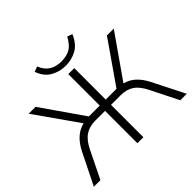

<svg xmlns="http://www.w3.org/2000/svg" viewBox="-205 -1144 1385 1385"><g transform="rotate(-45 488.0 -451.5)"><path d="M14 0ZM14 0 134 -242Q162 -297 199 -330.5Q236 -364 285 -376L54 -705H124L347 -384H458V-705H519V-384H629L852 -705H922L692 -376Q740 -364 776 -330.5Q812 -297 840 -242L962 0H896L792 -208Q760 -274 719 -302Q678 -330 618 -330H519V0H458V-330H359Q298 -330 256 -301.5Q214 -273 183 -208L81 0ZM488 -760Q426 -760 374 -790Q322 -820 298 -888L338 -903Q358 -852 395.5 -828Q433 -804 487 -804Q543 -804 579 -825.5Q615 -847 644 -902L683 -888Q652 -816 600.5 -788Q549 -760 488 -760Z"/></g></svg>

Font: Winston Light
Style: Regular
Weight: 300
Designer: Original fonts by Vernon Adams / Changes by Cristiano Sobral
Foundry: Original fonts by Vernon Adams / Changes by Cristiano Sobral
Version: Version 2.503;July 17, 2020;FontCreator 13.0.0.2655 64-bit